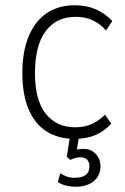

<svg xmlns="http://www.w3.org/2000/svg" viewBox="-20 -520 477 730"><path d="M264 8Q202 8 157.5 -20Q113 -48 89 -104Q65 -160 65 -243Q65 -325 89.5 -383Q114 -441 158.5 -470.5Q203 -500 264 -500Q309 -500 344.5 -484.5Q380 -469 407 -440L383 -404Q363 -428 334 -442Q305 -456 268 -456Q194 -456 153.5 -401.5Q113 -347 113 -241Q113 -139 154 -87.5Q195 -36 266 -36Q304 -36 332 -50Q360 -64 379 -84L403 -50Q378 -22 344 -7Q310 8 264 8ZM269 190Q250 190 231 185.5Q212 181 200 172L209 139Q222 147 235 151.5Q248 156 263 156Q292 156 306 145Q320 134 320 113Q320 97 311.5 87.5Q303 78 285 78Q276 78 267 80.5Q258 83 247 88L234 76L249 -20H284L271 55L254 54Q262 50 274.5 48Q287 46 298 46Q317 46 331 54.5Q345 63 353.5 78Q362 93 362 113Q362 136 350.5 153.5Q339 171 317.5 180.5Q296 190 269 190Z"/></svg>

Font: Nunito Sans 7pt Condensed ExtraLight
Style: Regular
Weight: 250
Width: 3
Designer: Vernon Adams
Foundry: Vernon Adams
Version: Version 3.101;gftools[0.9.27]